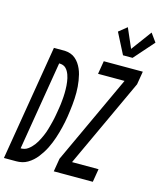

<svg xmlns="http://www.w3.org/2000/svg" viewBox="-179 -1083 997 1183"><g transform="rotate(15 319.0 -491.0)"><path d="M505 -801 437 -934 489 -976 543 -852 639 -982 678 -928 566 -801ZM278 0 292 -84 555 -651H386L400 -735H649L635 -651L372 -84H541L527 0ZM-40 0 82 -735H152Q171 -734 188.5 -728Q206 -722 220 -710Q234 -698 244 -683.5Q254 -669 261.5 -652Q269 -635 273.5 -617Q278 -599 281 -580Q284 -561 285.5 -542Q287 -523 287 -504Q287 -485 286 -465.5Q285 -446 283 -426.5Q281 -407 278.5 -387.5Q276 -368 273 -348Q270 -330 266.5 -312Q263 -294 258.5 -276Q254 -258 249 -240Q244 -222 238 -204.5Q232 -187 225 -169.5Q218 -152 209.5 -135Q201 -118 190.5 -101.5Q180 -85 168 -69.5Q156 -54 141.5 -41Q127 -28 110 -18Q93 -8 75 -4Q57 0 39 0ZM44 -84Q56 -84 67.5 -87Q79 -90 89.5 -97.5Q100 -105 109 -114Q118 -123 125.5 -133Q133 -143 139.5 -154Q146 -165 151.5 -176.5Q157 -188 162 -199Q167 -210 171 -221.5Q175 -233 178.5 -245Q182 -257 185 -268.5Q188 -280 191 -291.5Q194 -303 196.5 -315Q199 -327 201 -338.5Q203 -350 205 -362Q207 -374 209 -386Q211 -398 212.5 -410Q214 -422 215 -434.5Q216 -447 217 -458.5Q218 -470 218 -482Q218 -494 218 -506Q218 -518 217 -530Q216 -542 214.5 -553.5Q213 -565 210.5 -576Q208 -587 204 -598Q200 -609 194.5 -618.5Q189 -628 181 -636Q173 -644 162 -647.5Q151 -651 139 -651H138Z"/></g></svg>

Font: Iosevka SS04 Medium Extended
Style: Italic
Weight: 500
Width: 7
Italic angle: -9°
Monospace: yes
Designer: Belleve Invis
Foundry: Belleve Invis
Version: Version 19.0.0; ttfautohint (v1.8.4)